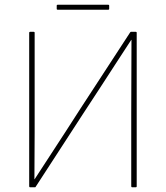

<svg xmlns="http://www.w3.org/2000/svg" viewBox="-20 -789 699 809"><path d="M107 0Q103 0 103 -4V-651Q103 -655 107 -655H122Q126 -655 126 -651V-333Q126 -281 126 -230.5Q126 -180 125.5 -131.5Q125 -83 125 -34H126Q158 -83 189.5 -131.5Q221 -180 254 -230.5Q287 -281 320 -333L528 -652Q530 -655 532 -655H552Q556 -655 556 -651V-4Q556 0 552 0H537Q533 0 533 -4V-311Q533 -390 533.5 -468.5Q534 -547 534 -621H533Q500 -571 467.5 -520.5Q435 -470 401 -418Q367 -366 331 -311L131 -3Q130 0 128 0ZM223 -748Q219 -748 219 -751V-766Q219 -769 223 -769H436Q440 -769 440 -766V-751Q440 -748 436 -748Z"/></svg>

Font: Sofia Sans Thin
Style: Regular
Weight: 250
Designer: Botio Nikoltchev, Ani Petrova
Foundry: lettersoup
Version: Version 4.101